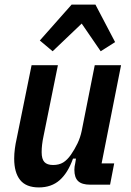

<svg xmlns="http://www.w3.org/2000/svg" viewBox="-20 -807 573 839"><path d="M233 -522 170 -211Q162 -174 162 -142Q162 -112 174 -99Q186 -86 212 -86Q238 -86 256 -97Q274 -108 290 -131Q306 -154 318.5 -180Q331 -206 337 -235L394 -522H509L424 -93H479L461 0H374Q338 0 321.5 -15.5Q305 -31 305 -65Q305 -72 306 -79.5Q307 -87 309 -95L312 -114H299Q277 -52 241 -20Q205 12 150 12Q94 12 68 -20.5Q42 -53 42 -114Q42 -135 45 -157.5Q48 -180 52 -197L118 -522ZM397 -787 483 -623 420 -583 337 -704 210 -583 154 -630 293 -787Z"/></svg>

Font: IBM Plex Sans Cond SmBld
Style: Italic
Weight: 600
Width: 3
Italic angle: -11°
Designer: Mike Abbink, Paul van der Laan, Pieter van Rosmalen
Foundry: Bold Monday
Version: Version 1.3